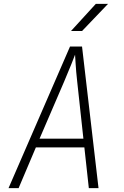

<svg xmlns="http://www.w3.org/2000/svg" viewBox="-20 -970 640 990"><path d="M24 0 341 -730H403L488 0H438L415 -210H165L76 0ZM184 -255H410L378 -550Q372 -604 370 -640.5Q368 -677 367 -688Q363 -677 348.5 -640.5Q334 -604 311 -550ZM346 -810 474 -950H537L403 -810Z"/></svg>

Font: NKDuy Mono Thin
Style: Italic
Weight: 100
Italic angle: -9°
Monospace: yes
Designer: NKDuy
Foundry: NKDuy
Version: Version 2.251; ttfautohint (v1.8.4.7-5d5b)